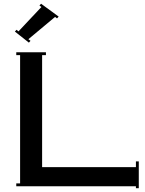

<svg xmlns="http://www.w3.org/2000/svg" viewBox="-20 -973 760 1003"><path d="M66.3 -817.5 76.5 -809 196.3 -936.5 186.1 -944.1 194.6 -953.5 286.4 -886.3 277.9 -877 267.7 -884.6 128.3 -768.2 139.4 -759.7 130.9 -750.3 57.8 -808.1ZM65 0V-15H85V-685H65V-700H220V-685H200V-100H690V-130H705V10H690V0Z"/></svg>

Font: Copperplate CC
Style: Regular
Weight: 400
Designer: indestructible type*
Foundry: Cowboy Collective
Version: Version 1.000